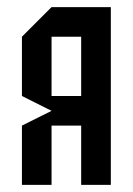

<svg xmlns="http://www.w3.org/2000/svg" viewBox="-20 -520 373 540"><path d="M208.3 0V-166.7H125V0H41.7V-166.7L125 -208.3L41.7 -250V-416.7L125 -500H291.7V0ZM208.3 -250V-416.7H125V-250Z"/></svg>

Font: Yulong
Style: Regular
Weight: 400
Designer: GGBotNet
Foundry: f0n7.com
Version: 1.00